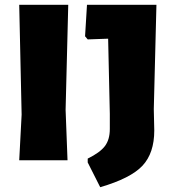

<svg xmlns="http://www.w3.org/2000/svg" viewBox="-20 -667 729 799"><path d="M264 -647 253 -210 261 0H60L70 -190L60 -647ZM631 -647 620 -213 622 -124Q622 -30 573 22.5Q524 75 397 112L345 9V-7Q396 -32 416.5 -59Q437 -86 437 -130V-193L430 -506L345 -503L334 -516L342 -647Z"/></svg>

Font: Alegreya Sans Black
Style: Regular
Weight: 900
Designer: Juan Pablo del Peral
Foundry: Huerta Tipografica
Version: Version 2.007